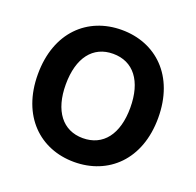

<svg xmlns="http://www.w3.org/2000/svg" viewBox="-130 -874 1043 1021"><g transform="rotate(20 391.5 -363.5)"><path d="M391 10C584 10 732 -126 732 -363C732 -601 584 -737 391 -737C198 -737 51 -601 51 -363C51 -127 198 10 391 10ZM209 -363C209 -514 277 -602 391 -602C506 -602 574 -514 574 -363C574 -213 506 -125 391 -125C277 -125 209 -214 209 -363Z"/></g></svg>

Font: Wafeq
Style: Bold
Weight: 700
Designer: Rasmus Andersson & Azza Alameddine
Foundry: Google & TypeTogether
Version: Version 3.000;FEAKit 1.0